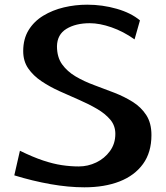

<svg xmlns="http://www.w3.org/2000/svg" viewBox="-20 -788 707 819"><path d="M340 11Q272 11 195.5 -2.5Q119 -16 41 -40L65 -145Q120 -118 163.5 -103.5Q207 -89 244 -83.5Q281 -78 316 -78Q355 -78 390.5 -95Q426 -112 449 -143.5Q472 -175 472 -217Q472 -252 450.5 -277.5Q429 -303 394 -323.5Q359 -344 317.5 -362Q276 -380 234 -399Q192 -418 157 -441.5Q122 -465 100.5 -496Q79 -527 79 -570Q79 -622 102 -659.5Q125 -697 164.5 -721Q204 -745 252.5 -756.5Q301 -768 352 -768Q417 -768 478 -750.5Q539 -733 577 -701L554 -620Q506 -654 455.5 -671.5Q405 -689 363 -689Q303 -689 263.5 -665Q224 -641 223 -591Q223 -544 245 -513.5Q267 -483 302.5 -462Q338 -441 381.5 -425Q425 -409 467.5 -392.5Q510 -376 546 -353.5Q582 -331 604 -297Q626 -263 626 -212Q626 -138 590 -88.5Q554 -39 490 -14Q426 11 340 11Z"/></svg>

Font: Marhey Light
Style: Regular
Weight: 400
Version: Version 1.000